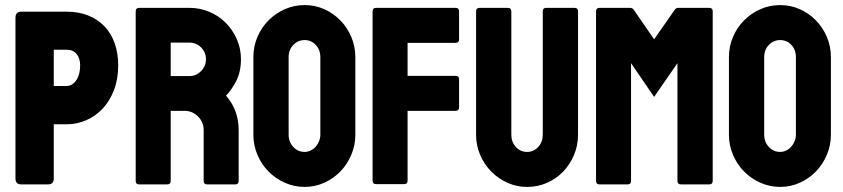

<svg xmlns="http://www.w3.org/2000/svg" viewBox="-20 -727 3323 757"><path d="M192 -388H243Q265 -388 280.5 -410.5Q296 -433 296 -469Q296 -497 282 -514Q268 -531 243 -531H192ZM64 0Q41 0 41 -23V-657Q41 -681 64 -681H243Q290 -681 327.5 -666Q365 -651 391.5 -623.5Q418 -596 432 -557Q446 -518 446 -469Q446 -415 429.5 -372Q413 -329 385 -299Q357 -269 320 -253Q283 -237 243 -237H192V-23Q192 0 169 0Z M653 -427H727Q753 -427 772.5 -446.5Q792 -466 792 -494Q792 -521 773 -540Q754 -559 727 -559H653ZM529 0Q515 0 515 -14V-682Q515 -696 529 -696H727Q768 -696 805 -680.5Q842 -665 869.5 -637.5Q897 -610 913.5 -573Q930 -536 930 -494Q930 -442 910 -405Q890 -368 871 -350Q921 -293 921 -214V-14Q921 0 908 0H797Q783 0 783 -14V-214Q783 -245 761 -267.5Q739 -290 707 -290H653V-14Q653 0 639 0Z M1181 -128Q1193 -128 1204.5 -133.5Q1216 -139 1224.5 -148.5Q1233 -158 1238 -170.5Q1243 -183 1243 -196V-502Q1243 -531 1225 -550Q1207 -569 1181 -569Q1155 -569 1136.5 -550Q1118 -531 1118 -502V-196Q1118 -167 1136.5 -147.5Q1155 -128 1181 -128ZM1181 10Q1140 10 1103 -6.5Q1066 -23 1038.5 -51Q1011 -79 995 -116.5Q979 -154 979 -196V-502Q979 -544 995 -581.5Q1011 -619 1039 -647Q1067 -675 1103.5 -691Q1140 -707 1181 -707Q1222 -707 1258 -691Q1294 -675 1321.5 -647Q1349 -619 1365 -581.5Q1381 -544 1381 -502V-196Q1381 -154 1365 -116.5Q1349 -79 1322 -51Q1295 -23 1258.5 -6.5Q1222 10 1181 10Z M1463 -1Q1449 -1 1449 -15V-682Q1449 -696 1463 -696H1776Q1790 -696 1790 -682V-572Q1790 -558 1776 -558H1587V-428H1776Q1790 -428 1790 -414V-304Q1790 -290 1776 -290H1587V-15Q1587 -1 1573 -1Z M2058 10Q2017 10 1980.5 -6.5Q1944 -23 1916.5 -51Q1889 -79 1873 -116.5Q1857 -154 1857 -196V-682Q1857 -696 1871 -696H1982Q1996 -696 1996 -682V-196Q1996 -167 2014 -147.5Q2032 -128 2058 -128Q2084 -128 2102 -147.5Q2120 -167 2120 -196V-682Q2120 -696 2134 -696H2245Q2259 -696 2259 -682V-196Q2259 -153 2243 -115.5Q2227 -78 2200 -50Q2173 -22 2136.5 -6Q2100 10 2058 10Z M2344 0Q2330 0 2330 -14V-682Q2330 -696 2344 -696H2464Q2474 -696 2479 -688L2559 -572L2640 -688Q2645 -696 2655 -696H2776Q2790 -696 2790 -682V-14Q2790 0 2776 0H2665Q2651 0 2651 -14V-478L2559 -345L2468 -478V-14Q2468 0 2454 0Z M3056 -128Q3068 -128 3079.5 -133.5Q3091 -139 3099.5 -148.5Q3108 -158 3113 -170.5Q3118 -183 3118 -196V-502Q3118 -531 3100 -550Q3082 -569 3056 -569Q3030 -569 3011.5 -550Q2993 -531 2993 -502V-196Q2993 -167 3011.5 -147.5Q3030 -128 3056 -128ZM3056 10Q3015 10 2978 -6.5Q2941 -23 2913.5 -51Q2886 -79 2870 -116.5Q2854 -154 2854 -196V-502Q2854 -544 2870 -581.5Q2886 -619 2914 -647Q2942 -675 2978.5 -691Q3015 -707 3056 -707Q3097 -707 3133 -691Q3169 -675 3196.5 -647Q3224 -619 3240 -581.5Q3256 -544 3256 -502V-196Q3256 -154 3240 -116.5Q3224 -79 3197 -51Q3170 -23 3133.5 -6.5Q3097 10 3056 10Z"/></svg>

Font: AL Dynamic
Style: Bold
Weight: 700
Version: Version 1.000; ttfautohint (v1.8.2) -l 8 -r 50 -G 200 -x 14 